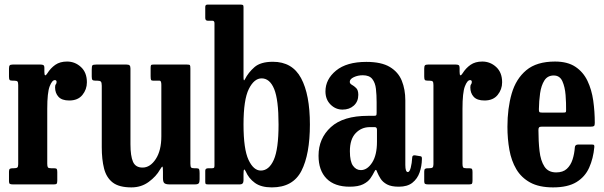

<svg xmlns="http://www.w3.org/2000/svg" viewBox="-20 -800 2622 833"><path d="M59 -430.5Q59 -442.5 56 -446.2Q53 -450 41.5 -450H35Q24 -450 21.5 -453.5Q19 -457 19 -468V-502Q19 -512.5 22 -516.2Q25 -520 36 -520H155Q164 -520 168.2 -517.5Q172.5 -515 172.5 -505.5V-488.5Q172.5 -461.5 185.5 -482Q199.5 -504.5 220 -518.8Q240.5 -533 271 -533Q305.5 -533 331.2 -509.2Q357 -485.5 357 -443Q357 -412 337.5 -388Q318 -364 280.5 -364Q248.5 -364 233.8 -380Q219 -396 219 -421Q219 -430.5 222.2 -434.2Q225.5 -438 225.5 -444.5Q225.5 -452.5 218 -452.5Q206 -452.5 195.5 -425.5Q185 -398.5 185 -328V-89.5Q185 -78 187.8 -74Q190.5 -70 202 -70H215Q224.5 -70 226.5 -66.2Q228.5 -62.5 228.5 -53V-17Q228.5 -7 226.2 -3.5Q224 0 214.5 0H35.5Q27 0 23 -2.2Q19 -4.5 19 -13V-55.5Q19 -64.5 22.5 -67.2Q26 -70 34.5 -70H39Q51 -70 55 -73.2Q59 -76.5 59 -87.5Z M421.5 -161.5V-428Q421.5 -442 417.5 -446Q413.5 -450 402 -450H394.5Q384 -450 381 -453.5Q378 -457 378 -468V-497.5Q378 -513 381 -516.5Q384 -520 399 -520H528Q539 -520 542.5 -516Q546 -512 546 -502.5V-174.5Q546 -123.5 557 -98.2Q568 -73 598.5 -73Q631.5 -73 655.8 -110Q680 -147 680 -209V-432Q680 -450 672.5 -450H645Q637.5 -450 635.5 -453.2Q633.5 -456.5 633.5 -469.5V-505.5Q633.5 -515 635.5 -517.5Q637.5 -520 647 -520H789.5Q801.5 -520 803.8 -517.5Q806 -515 806 -502.5V-89.5Q806 -76.5 809.5 -73.2Q813 -70 823.5 -70H832Q841.5 -70 843.8 -65.8Q846 -61.5 846 -48.5V-22Q846 -9 842 -4.5Q838 0 826 0H715.5Q700.5 0 693.8 -4.8Q687 -9.5 687 -27.5V-53.5Q687 -74.5 685 -76.8Q683 -79 674 -64Q658 -35 625.5 -11Q593 13 550 13Q496.5 13 469 -8.2Q441.5 -29.5 431.5 -68.8Q421.5 -108 421.5 -161.5Z M882 -710Q870.5 -710 870.5 -722V-770Q870.5 -780 880 -780H1024Q1030 -780 1033.2 -778.5Q1036.5 -777 1036.5 -770V-466Q1036.5 -443.5 1042.5 -456Q1057 -485 1083.8 -508.5Q1110.5 -532 1164 -532Q1248 -532 1286.2 -461Q1324.5 -390 1324.5 -260Q1324.5 -130.5 1287.8 -58.8Q1251 13 1159.5 13Q1113 13 1086 -6.5Q1059 -26 1046 -56.5Q1036.5 -77 1036.5 -45V-18Q1036.5 0 1021.5 0H882.5Q875 0 872.8 -1.8Q870.5 -3.5 870.5 -11V-59.5Q870.5 -70 883.5 -70H899Q906.5 -70 908.5 -72.2Q910.5 -74.5 910.5 -82.5V-699Q910.5 -710 902 -710ZM1036.5 -260Q1036.5 -153 1058.2 -106.5Q1080 -60 1111.5 -60Q1147 -60 1167.8 -106.5Q1188.5 -153 1188.5 -260Q1188.5 -367.5 1169.5 -413.8Q1150.5 -460 1115 -460Q1082.5 -460 1059.5 -413.8Q1036.5 -367.5 1036.5 -260Z M1362 -124.5Q1362 -199.5 1415.5 -248.5Q1469 -297.5 1577 -297.5H1601Q1610 -297.5 1612 -299.5Q1614 -301.5 1614 -310.5V-356.5Q1614 -388 1611 -414.5Q1608 -441 1595.2 -457.2Q1582.5 -473.5 1554 -473.5Q1532.5 -473.5 1515 -465.2Q1497.5 -457 1497.5 -445Q1497.5 -437 1506.8 -432Q1516 -427 1525.2 -418Q1534.5 -409 1534.5 -388.5Q1534.5 -359.5 1515.2 -342Q1496 -324.5 1466 -324.5Q1436 -324.5 1414 -346.5Q1392 -368.5 1392 -403.5Q1392 -456 1438 -493.8Q1484 -531.5 1569.5 -531.5Q1634.5 -531.5 1671.2 -509.5Q1708 -487.5 1723.2 -449.8Q1738.5 -412 1738.5 -364.5V-84.5Q1738.5 -53.5 1749.5 -53.5Q1757 -53.5 1762 -72.5Q1767 -91.5 1768.5 -117.5Q1769 -127.5 1781 -126L1805 -122Q1811 -121.5 1810.5 -110Q1810 -79.5 1800.5 -52Q1791 -24.5 1769.2 -7.2Q1747.5 10 1710.5 10H1710Q1677.5 10 1659 0Q1640.5 -10 1631.2 -24.8Q1622 -39.5 1616.5 -53Q1614 -61.5 1611 -62.8Q1608 -64 1603 -53Q1597.5 -41.5 1587.2 -26.5Q1577 -11.5 1555.8 -0.8Q1534.5 10 1497 10Q1431.5 10 1396.8 -25.2Q1362 -60.5 1362 -124.5ZM1498 -144Q1498 -99.5 1511.5 -80.8Q1525 -62 1545.5 -62Q1573.5 -62 1594.5 -94.5Q1615.5 -127 1615.5 -185V-237Q1615.5 -248.5 1606 -248.5H1585Q1548 -248.5 1523 -222.2Q1498 -196 1498 -144Z M1860.5 -430.5Q1860.5 -442.5 1857.5 -446.2Q1854.5 -450 1843 -450H1836.5Q1825.5 -450 1823 -453.5Q1820.5 -457 1820.5 -468V-502Q1820.5 -512.5 1823.5 -516.2Q1826.5 -520 1837.5 -520H1956.5Q1965.5 -520 1969.8 -517.5Q1974 -515 1974 -505.5V-488.5Q1974 -461.5 1987 -482Q2001 -504.5 2021.5 -518.8Q2042 -533 2072.5 -533Q2107 -533 2132.8 -509.2Q2158.5 -485.5 2158.5 -443Q2158.5 -412 2139 -388Q2119.5 -364 2082 -364Q2050 -364 2035.2 -380Q2020.5 -396 2020.5 -421Q2020.5 -430.5 2023.8 -434.2Q2027 -438 2027 -444.5Q2027 -452.5 2019.5 -452.5Q2007.5 -452.5 1997 -425.5Q1986.5 -398.5 1986.5 -328V-89.5Q1986.5 -78 1989.2 -74Q1992 -70 2003.5 -70H2016.5Q2026 -70 2028 -66.2Q2030 -62.5 2030 -53V-17Q2030 -7 2027.8 -3.5Q2025.5 0 2016 0H1837Q1828.5 0 1824.5 -2.2Q1820.5 -4.5 1820.5 -13V-55.5Q1820.5 -64.5 1824 -67.2Q1827.5 -70 1836 -70H1840.5Q1852.5 -70 1856.5 -73.2Q1860.5 -76.5 1860.5 -87.5Z M2181.5 -250Q2181.5 -330 2200 -394Q2218.5 -458 2263.5 -495.5Q2308.5 -533 2388 -533Q2442.5 -533 2476.5 -510.2Q2510.5 -487.5 2528.8 -449.2Q2547 -411 2553.8 -363.5Q2560.5 -316 2560.5 -266.5Q2560.5 -256 2557 -253.2Q2553.5 -250.5 2543 -250.5H2331Q2322 -250.5 2319 -247.5Q2316 -244.5 2316 -236Q2316 -186.5 2320.8 -144.8Q2325.5 -103 2342 -77.5Q2358.5 -52 2393 -52Q2422.5 -52 2439.2 -67.5Q2456 -83 2464 -107.8Q2472 -132.5 2474 -161Q2475 -173 2489 -173H2547Q2555.5 -173 2557.2 -170.5Q2559 -168 2558.5 -162Q2554 -112.5 2536.2 -72.8Q2518.5 -33 2481 -10Q2443.5 13 2379.5 13Q2319 13 2280.2 -8.2Q2241.5 -29.5 2220 -66Q2198.5 -102.5 2190 -150Q2181.5 -197.5 2181.5 -250ZM2332 -311.5H2422Q2432 -311.5 2434 -313Q2436 -314.5 2436 -321Q2436.5 -352.5 2433.8 -387.8Q2431 -423 2419.8 -447.8Q2408.5 -472.5 2382.5 -472.5Q2355.5 -472.5 2341.8 -450.8Q2328 -429 2323.2 -395.2Q2318.5 -361.5 2318 -326Q2318 -317.5 2319.8 -314.5Q2321.5 -311.5 2332 -311.5Z"/></svg>

Font: Besley* Condensed Semi
Style: Regular
Weight: 600
Width: 3
Designer: Owen Earl
Foundry: indestructible type*
Version: Version 3.000; ttfautohint (v1.8.3)